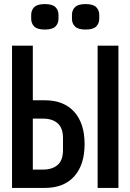

<svg xmlns="http://www.w3.org/2000/svg" viewBox="-20 -922 640 942"><path d="M39 -698H141V-430H200Q293 -430 344 -373.5Q395 -317 395 -215Q395 -113 344 -56.5Q293 0 200 0H39ZM191 -90Q237 -90 263 -113Q289 -136 289 -185V-245Q289 -294 263 -317Q237 -340 191 -340H141V-90ZM459 0V-698H561V0ZM133 -830V-849Q133 -872 148 -887Q163 -902 200 -902Q237 -902 252 -887Q267 -872 267 -849V-830Q267 -807 252 -792Q237 -777 200 -777Q163 -777 148 -792Q133 -807 133 -830ZM333 -830V-849Q333 -872 348 -887Q363 -902 400 -902Q437 -902 452 -887Q467 -872 467 -849V-830Q467 -807 452 -792Q437 -777 400 -777Q363 -777 348 -792Q333 -807 333 -830Z"/></svg>

Font: IBM Plaex Mono Medium
Style: Regular
Weight: 500
Designer: Mike Abbink, Paul van der Laan, Pieter van Rosmalen
Foundry: Bold Monday
Version: Version 2.003